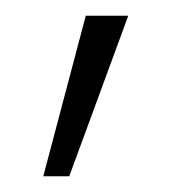

<svg xmlns="http://www.w3.org/2000/svg" viewBox="-20 -102 231 244"><path d="M35 122H68L143 -82H89Z"/></svg>

Font: Fixel Text ExtraLight
Style: Regular
Weight: 200
Width: 4
Designer: AlfaBravo + MacPaw
Foundry: Kyrylo Tkachov, Marchela Mozhyna, Serhii Makarenko, Maria Weinstein, Zakhar Kryvoshyya
Version: Version 1.211